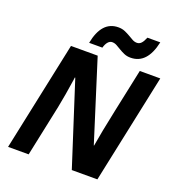

<svg xmlns="http://www.w3.org/2000/svg" viewBox="-160 -1050 1081 1178"><g transform="rotate(20 380.0 -461.0)"><path d="M608.9 0H441.9L268.1 -540H265.1L263.2 -524.4Q247.6 -418.9 231 -335.9L160.2 0H25.9L176.8 -713.9H351.1L517.1 -188H519Q524.9 -225.1 538.1 -293.9Q551.3 -362.8 626 -713.9H759.8ZM543.9 -771Q520 -771 501.7 -779.1Q483.4 -787.1 467.8 -796.6Q452.1 -806.2 437.7 -814.2Q423.3 -822.3 407.2 -822.3Q392.1 -822.3 380.1 -808.6Q368.2 -794.9 361.3 -770H274.9Q303.7 -920.9 412.1 -920.9Q436 -920.9 454.8 -912.8Q473.6 -904.8 489.7 -895.3Q505.9 -885.7 520 -877.9Q534.2 -870.1 549.3 -870.1Q565.9 -870.1 577.6 -882.6Q589.4 -895 600.1 -921.9H684.1Q651.9 -771 543.9 -771Z"/></g></svg>

Font: CAA NEO Sans
Style: Bold Italic
Weight: 700
Italic angle: -12°
Version: Version 1.10